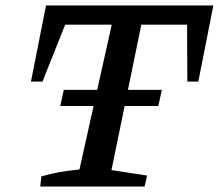

<svg xmlns="http://www.w3.org/2000/svg" viewBox="-20 -681 799 701"><path d="M759 -661 704 -383H664L663 -591H496L387 -60L517 -40L508 0H127L131 -37Q165 -47 199.5 -53Q234 -59 270 -62L388 -591H218L135 -383H93L148 -661ZM213 -353H571L558 -294H200Z"/></svg>

Font: Piazzolla Thin SemiBold
Style: Italic
Weight: 600
Italic angle: -11.3°
Version: Version 2.005